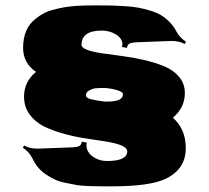

<svg xmlns="http://www.w3.org/2000/svg" viewBox="-20 -677 769 706"><path d="M659.7 -335.4Q659.7 -280.8 615.7 -244.1Q663.1 -202.6 663.1 -132.3Q663.1 -53.7 586.9 -18.6Q528.8 8.3 388.7 8.3Q290.5 8.3 264.9 3.9Q239.3 -0.5 217 -5.4Q194.8 -10.3 179.2 -18.1Q163.6 -25.9 147.5 -36.6Q116.2 -57.6 98.1 -96.7Q85.9 -120.1 64 -133.8L68.8 -142.1Q88.4 -130.4 118.2 -130.4L248 -135.3Q264.2 -136.2 271.5 -140.1Q278.8 -144 280.8 -156.2L299.8 -152.3Q297.9 -148.4 297.9 -143.6Q297.9 -118.2 320.8 -101.6Q343.8 -85 374 -85Q447.8 -85 447.8 -120.6Q447.8 -143.6 372.1 -156.2Q338.9 -161.6 298.6 -167.5Q258.3 -173.3 217.8 -184.3Q177.2 -195.3 143.8 -211.2Q110.4 -227.1 89.4 -255.4Q68.4 -283.7 68.4 -321.8Q68.4 -376.5 112.3 -412.6Q64.9 -445.3 64.9 -501Q64.9 -572.8 111.3 -608.4Q141.6 -632.3 170.7 -639.9Q199.7 -647.5 217.3 -650.4Q234.9 -653.3 258.8 -655.3Q290 -657.2 330.8 -657.2Q371.6 -657.2 391.4 -656.7Q411.1 -656.2 440.4 -654.3Q469.7 -652.3 489.3 -648.7Q508.8 -645 532.5 -637.9Q556.2 -630.9 572.3 -621.1Q610.4 -597.2 629.4 -560.1Q640.6 -538.6 664.1 -523.4L659.2 -515.1Q640.1 -526.4 609.9 -526.4L480 -521.5Q463.9 -520.5 456.3 -516.6Q448.7 -512.7 446.8 -501L427.7 -504.4Q430.2 -510.3 430.2 -513.2Q430.2 -535.2 407.2 -549.8Q384.3 -564.5 354 -564.5Q279.8 -564.5 279.8 -512.2Q279.8 -492.2 355.5 -481Q388.7 -476.1 429.2 -470.9Q469.7 -465.8 510.3 -456.3Q550.8 -446.8 584.2 -433.1Q617.7 -419.4 638.7 -394.3Q659.7 -369.1 659.7 -335.4ZM432.1 -330.6Q432.1 -339.8 406.7 -346.7Q381.3 -353.5 360.4 -353.5Q339.4 -353.5 328.9 -352.1Q318.4 -350.6 307.1 -344Q295.9 -337.4 295.9 -326.2Q295.9 -317.4 312.3 -312.7Q328.6 -308.1 363.3 -303.7H377.4Q432.1 -303.7 432.1 -330.6Z"/></svg>

Font: Nosifer Caps
Style: Regular
Weight: 800
Version: Version 001.002